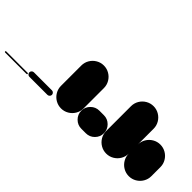

<svg xmlns="http://www.w3.org/2000/svg" viewBox="-1 -811 1202 1202"><g transform="rotate(45 600.0 -210.0)"><path d="M5 -10Q3 -10 1.5 -8.5Q0 -7 0 -5Q0 -3 1.5 -1.5Q3 0 5 0H195Q197 0 198.5 -1.5Q200 -3 200 -5Q200 -7 198.5 -8.5Q197 -10 195 -10Z M220 -40Q212 -40 206 -34Q200 -28 200 -20Q200 -12 206 -6Q212 0 220 0H380Q388 0 394 -6Q400 -12 400 -20Q400 -28 394 -34Q388 -40 380 -40Z M400 -100H600V-280H400ZM500 -200Q473 -200 450 -186.5Q427 -173 413.5 -150Q400 -127 400 -100Q400 -73 413.5 -50Q427 -27 450 -13.5Q473 0 500 0Q527 0 550 -13.5Q573 -27 586.5 -50Q600 -73 600 -100Q600 -127 586.5 -150Q573 -173 550 -186.5Q527 -200 500 -200ZM500 -380Q473 -380 450 -366.5Q427 -353 413.5 -330Q400 -307 400 -280Q400 -253 413.5 -230Q427 -207 450 -193.5Q473 -180 500 -180Q527 -180 550 -193.5Q573 -207 586.5 -230Q600 -253 600 -280Q600 -307 586.5 -330Q573 -353 550 -366.5Q527 -380 500 -380Z M680 -160Q647 -160 623.5 -136.5Q600 -113 600 -80Q600 -47 623.5 -23.5Q647 0 680 0H720Q753 0 776.5 -23.5Q800 -47 800 -80Q800 -113 776.5 -136.5Q753 -160 720 -160Z M800 -100H1000V-320H800ZM900 -200Q873 -200 850 -186.5Q827 -173 813.5 -150Q800 -127 800 -100Q800 -73 813.5 -50Q827 -27 850 -13.5Q873 0 900 0Q927 0 950 -13.5Q973 -27 986.5 -50Q1000 -73 1000 -100Q1000 -127 986.5 -150Q973 -173 950 -186.5Q927 -200 900 -200ZM900 -420Q873 -420 850 -406.5Q827 -393 813.5 -370Q800 -347 800 -320Q800 -293 813.5 -270Q827 -247 850 -233.5Q873 -220 900 -220Q927 -220 950 -233.5Q973 -247 986.5 -270Q1000 -293 1000 -320Q1000 -347 986.5 -370Q973 -393 950 -406.5Q927 -420 900 -420Z M1000 -100H1200V-180H1000ZM1100 -200Q1073 -200 1050 -186.5Q1027 -173 1013.5 -150Q1000 -127 1000 -100Q1000 -73 1013.5 -50Q1027 -27 1050 -13.5Q1073 0 1100 0Q1127 0 1150 -13.5Q1173 -27 1186.5 -50Q1200 -73 1200 -100Q1200 -127 1186.5 -150Q1173 -173 1150 -186.5Q1127 -200 1100 -200ZM1100 -280Q1073 -280 1050 -266.5Q1027 -253 1013.5 -230Q1000 -207 1000 -180Q1000 -153 1013.5 -130Q1027 -107 1050 -93.5Q1073 -80 1100 -80Q1127 -80 1150 -93.5Q1173 -107 1186.5 -130Q1200 -153 1200 -180Q1200 -207 1186.5 -230Q1173 -253 1150 -266.5Q1127 -280 1100 -280Z"/></g></svg>

Font: Wavefont ExtraBold
Style: Regular
Weight: 800
Monospace: yes
Version: Version 3.005;gftools[0.9.33]